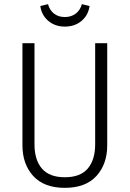

<svg xmlns="http://www.w3.org/2000/svg" viewBox="-20 -893 625 924"><path d="M496 -194Q496 -103 444 -46Q392 11 292 11Q192 11 140 -46Q88 -103 88 -194V-685H146V-199Q146 -123 182 -81.5Q218 -40 292 -40Q367 -40 402.5 -82Q438 -124 438 -199V-685H496ZM174 -864 211 -873Q219 -844 240 -827.5Q261 -811 292 -811Q323 -811 344.5 -827.5Q366 -844 374 -873L411 -864Q405 -820 372.5 -792.5Q340 -765 292 -765Q245 -765 212.5 -792.5Q180 -820 174 -864Z"/></svg>

Font: Fira Sans Condensed Light
Style: Regular
Weight: 300
Width: 3
Designer: bBox Type GmbH & Carrois Corporate GbR & Edenspiekermann AG
Foundry: bBox Type GmbH & Carrois Corporate GbR & Edenspiekermann AG
Version: Version 4.301